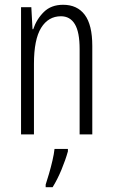

<svg xmlns="http://www.w3.org/2000/svg" viewBox="-20 -562 472 803"><path d="M244 -542Q303 -542 334.5 -500Q366 -458 366 -370V0H313V-357Q313 -428 293 -461Q273 -494 235 -494Q182 -494 152 -445.5Q122 -397 122 -295V0H68V-532H111L116 -440H119Q133 -482 163.5 -512Q194 -542 244 -542ZM264 71Q254 107 237 148Q220 189 200 221H171V210Q177 192 185 164.5Q193 137 199.5 109Q206 81 208 61H264Z"/></svg>

Font: Noto Sans ExtraCondensed Light
Style: Regular
Weight: 300
Width: 2
Designer: Monotype Design Team
Foundry: Monotype Imaging Inc.
Version: Version 2.013; ttfautohint (v1.8.4.7-5d5b)